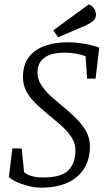

<svg xmlns="http://www.w3.org/2000/svg" viewBox="-20 -855 491 886"><path d="M170 11Q141 11 110 3Q79 -5 55 -16.5Q31 -28 21 -38L37 -170H80L91 -61Q102 -50 124.5 -43Q147 -36 180 -36Q262 -36 295 -68.5Q328 -101 328 -161Q328 -193 311 -220Q294 -247 267 -271.5Q240 -296 210 -320Q187 -339 165 -358.5Q143 -378 125 -399Q107 -420 96.5 -445Q86 -470 86 -499Q86 -557 113.5 -592Q141 -627 187.5 -643.5Q234 -660 291 -660Q332 -660 372.5 -652.5Q413 -645 438 -635L421 -492H382L375 -595Q357 -603 330 -607.5Q303 -612 280 -612Q216 -612 184.5 -588.5Q153 -565 153 -520Q153 -491 169 -465Q185 -439 211 -415Q237 -391 266 -367Q298 -341 327.5 -312.5Q357 -284 376 -251.5Q395 -219 395 -179Q395 -121 369 -78.5Q343 -36 293 -12.5Q243 11 170 11ZM248 -683 226 -715 390 -835Q407 -828 415 -814Q423 -800 423 -789Q423 -769 409 -757.5Q395 -746 372 -736Z"/></svg>

Font: Faustina Light
Style: Italic
Weight: 300
Italic angle: -8°
Designer: Alfonso Garcia
Foundry: http://www.omnibus-type.com
Version: Version 1.200